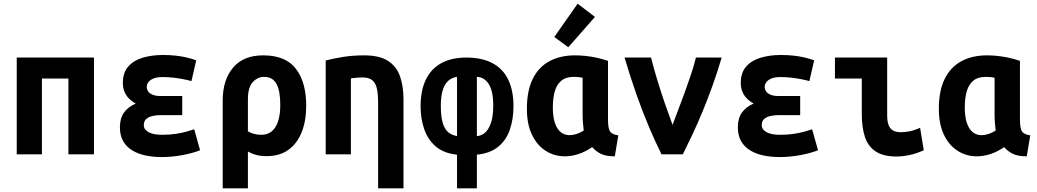

<svg xmlns="http://www.w3.org/2000/svg" viewBox="-20 -839 5640 1044"><path d="M71 0V-526H491V0H352V-412H208V0Z M859 15Q813 15 772 6.5Q731 -2 699.5 -21Q668 -40 650 -71Q632 -102 632 -147Q632 -195 653.5 -226Q675 -257 718 -276Q696 -288 680.5 -304Q665 -320 656.5 -341Q648 -362 648 -388Q648 -445 678.5 -478.5Q709 -512 758.5 -526Q808 -540 865 -540Q903 -540 935 -536.5Q967 -533 994.5 -526.5Q1022 -520 1047 -511L1021 -398Q1004 -403 979 -408Q954 -413 924.5 -416.5Q895 -420 864 -420Q832 -420 813 -411.5Q794 -403 786 -391Q778 -379 778 -366Q778 -354 785 -343Q792 -332 808.5 -324.5Q825 -317 852 -317H971V-213H853Q831 -213 810 -208.5Q789 -204 775.5 -192.5Q762 -181 762 -158Q762 -135 787.5 -120.5Q813 -106 862 -106Q901 -106 935 -111Q969 -116 995 -123.5Q1021 -131 1036 -136L1068 -22Q1028 -6 971.5 4.5Q915 15 859 15Z M1191 185V-293Q1191 -404 1247 -471Q1303 -538 1411 -538Q1533 -538 1589 -465Q1645 -392 1645 -263Q1645 -182 1620.5 -120.5Q1596 -59 1548.5 -24.5Q1501 10 1430 10Q1396 10 1371.5 3Q1347 -4 1328 -15V185ZM1402 -106Q1434 -106 1457 -124.5Q1480 -143 1492 -179Q1504 -215 1504 -269Q1504 -346 1483 -383.5Q1462 -421 1416 -421Q1381 -421 1354.5 -392.5Q1328 -364 1328 -299V-125Q1341 -117 1359.5 -111.5Q1378 -106 1402 -106Z M2036 185V-279Q2036 -328 2029 -358.5Q2022 -389 2003.5 -403.5Q1985 -418 1951 -418Q1936 -418 1920.5 -416.5Q1905 -415 1888 -413V0H1751V-510Q1788 -520 1842.5 -529Q1897 -538 1960 -538Q2044 -538 2090.5 -507.5Q2137 -477 2155.5 -423Q2174 -369 2174 -297V185Z M2465 185V2Q2395 -5 2351.5 -41Q2308 -77 2287.5 -134.5Q2267 -192 2267 -261Q2267 -347 2295.5 -406Q2324 -465 2379.5 -495.5Q2435 -526 2516 -526Q2601 -526 2658 -495.5Q2715 -465 2743.5 -406Q2772 -347 2772 -261Q2772 -192 2752.5 -134.5Q2733 -77 2689 -41Q2645 -5 2573 2V185ZM2465 -99V-421Q2439 -418 2419 -401Q2399 -384 2388 -350.5Q2377 -317 2377 -264Q2377 -203 2388 -168.5Q2399 -134 2418.5 -119Q2438 -104 2465 -99ZM2573 -99Q2595 -100 2615 -115.5Q2635 -131 2648.5 -167.5Q2662 -204 2662 -265Q2662 -344 2637.5 -382Q2613 -420 2573 -421Z M3052 11Q2994 11 2947 -19Q2900 -49 2872.5 -106.5Q2845 -164 2845 -248Q2845 -346 2877 -410.5Q2909 -475 2968 -506.5Q3027 -538 3107 -538Q3134 -538 3163 -535Q3192 -532 3223 -525.5Q3254 -519 3286 -508V-188Q3286 -138 3298.5 -122.5Q3311 -107 3342 -103L3323 11Q3276 11 3248.5 -2Q3221 -15 3200 -39Q3162 -13 3124.5 -1Q3087 11 3052 11ZM3077 -104Q3094 -104 3113.5 -110Q3133 -116 3154 -129Q3152 -146 3150 -169.5Q3148 -193 3148 -213V-416Q3135 -419 3123 -420Q3111 -421 3100 -421Q3057 -421 3032 -400Q3007 -379 2996.5 -342Q2986 -305 2986 -255Q2986 -205 2997 -171.5Q3008 -138 3028.5 -121Q3049 -104 3077 -104ZM3070 -582 2994 -638 3121 -819 3215 -747Z M3577 0Q3544 -66 3509 -148.5Q3474 -231 3440.5 -326Q3407 -421 3376 -526H3520Q3534 -470 3554 -404Q3574 -338 3596 -274.5Q3618 -211 3637 -160Q3651 -198 3668.5 -243.5Q3686 -289 3704 -338.5Q3722 -388 3738 -436Q3754 -484 3764 -526H3904Q3881 -447 3854.5 -373.5Q3828 -300 3800.5 -233.5Q3773 -167 3745.5 -108.5Q3718 -50 3693 0Z M4219 15Q4173 15 4132 6.5Q4091 -2 4059.5 -21Q4028 -40 4010 -71Q3992 -102 3992 -147Q3992 -195 4013.5 -226Q4035 -257 4078 -276Q4056 -288 4040.5 -304Q4025 -320 4016.5 -341Q4008 -362 4008 -388Q4008 -445 4038.5 -478.5Q4069 -512 4118.5 -526Q4168 -540 4225 -540Q4263 -540 4295 -536.5Q4327 -533 4354.5 -526.5Q4382 -520 4407 -511L4381 -398Q4364 -403 4339 -408Q4314 -413 4284.5 -416.5Q4255 -420 4224 -420Q4192 -420 4173 -411.5Q4154 -403 4146 -391Q4138 -379 4138 -366Q4138 -354 4145 -343Q4152 -332 4168.5 -324.5Q4185 -317 4212 -317H4331V-213H4213Q4191 -213 4170 -208.5Q4149 -204 4135.5 -192.5Q4122 -181 4122 -158Q4122 -135 4147.5 -120.5Q4173 -106 4222 -106Q4261 -106 4295 -111Q4329 -116 4355 -123.5Q4381 -131 4396 -136L4428 -22Q4388 -6 4331.5 4.5Q4275 15 4219 15Z M4854 12Q4783 12 4741.5 -15.5Q4700 -43 4683 -94.5Q4666 -146 4666 -218V-412H4520V-526H4804V-211Q4804 -180 4811.5 -159.5Q4819 -139 4835.5 -129.5Q4852 -120 4879 -120Q4897 -120 4923 -124.5Q4949 -129 4983 -144L5003 -22Q4961 -3 4923.5 4.5Q4886 12 4854 12Z M5292 11Q5234 11 5187 -19Q5140 -49 5112.5 -106.5Q5085 -164 5085 -248Q5085 -346 5117 -410.5Q5149 -475 5208 -506.5Q5267 -538 5347 -538Q5374 -538 5403 -535Q5432 -532 5463 -525.5Q5494 -519 5526 -508V-188Q5526 -138 5538.5 -122.5Q5551 -107 5582 -103L5563 11Q5516 11 5488.5 -2Q5461 -15 5440 -39Q5402 -13 5364.5 -1Q5327 11 5292 11ZM5317 -104Q5334 -104 5353.5 -110Q5373 -116 5394 -129Q5392 -146 5390 -169.5Q5388 -193 5388 -213V-416Q5375 -419 5363 -420Q5351 -421 5340 -421Q5297 -421 5272 -400Q5247 -379 5236.5 -342Q5226 -305 5226 -255Q5226 -205 5237 -171.5Q5248 -138 5268.5 -121Q5289 -104 5317 -104Z"/></svg>

Font: Ubuntu Sans Mono
Style: Regular
Weight: 400
Monospace: yes
Designer: Dalton Maag Ltd
Foundry: Dalton Maag Ltd
Version: Version 1.006